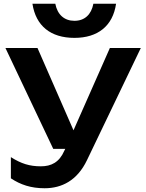

<svg xmlns="http://www.w3.org/2000/svg" viewBox="-20 -824 776 1024"><path d="M218 180C309 180 392 139 444 30L731 -568H566L372 -129L180 -568H9L264 -30H328L323 -20C296 42 253 63 198 63C138 63 93 49 38 14V127C89 161 145 180 218 180ZM377 -622C502 -622 582 -686 599 -804H478C467 -746 431 -713 377 -713C323 -713 286 -746 275 -804H153C171 -686 250 -622 377 -622Z"/></svg>

Font: Bounded Med
Style: Regular
Weight: 500
Designer: Vlad Churkin
Version: Version 3.0